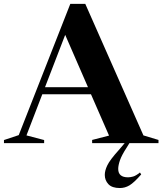

<svg xmlns="http://www.w3.org/2000/svg" viewBox="-32 -741 840 994"><path d="M624.5 22Q598 62.5 589 88.8Q580 115 580 133.5Q580 177 631 177Q642.5 177 657 173Q671.5 169 692.5 152L699 162Q662 204.5 638.5 218.5Q615 232.5 588.5 232.5Q548 232.5 529.2 212.5Q510.5 192.5 510.5 164.5Q510.5 142 523.8 114.5Q537 87 582 37L613.5 0H445V-16.5L532.5 -39L439 -253H187L105 -40L196.5 -16V0H-11.5V-16L65 -41.5L332 -721H409.5L710.5 -40L788.5 -16.5V0H638ZM201 -289.5H423.5L305.5 -560.5Z"/></svg>

Font: Newsreader 72pt SemiBold
Style: Regular
Weight: 600
Designer: Hugues Gentile
Foundry: Production Type
Version: Version 1.003; ttfautohint (v1.8.3)